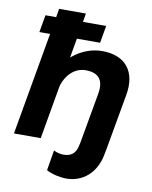

<svg xmlns="http://www.w3.org/2000/svg" viewBox="-98 -792 836 1059"><g transform="rotate(10 320.0 -262.5)"><path d="M78 -672 61 -575H121L20 0H170L222 -298C240 -366 290 -412 349 -412C430 -412 452 -366 440 -297L389 -10L387 -2C378 49 352 68 307 68C290 68 268 62 254 54L235 168C268 186 311 194 341 195C438 198 514 132 532 25L537 0L593 -315C618 -451 551 -532 421 -532C367 -532 307 -513 252 -466L271 -575H401L418 -672H288L296 -720H146L138 -672Z"/></g></svg>

Font: Fixel Display 20240404
Style: Bold Italic
Weight: 700
Italic angle: -10°
Designer: AlfaBravo + MacPaw
Foundry: Kyrylo Tkachov, Marchela Mozhyna, Serhii Makarenko, Maria Weinstein, Zakhar Kryvoshyya
Version: Version 1.211;Glyphs 3.2 (3225)